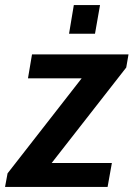

<svg xmlns="http://www.w3.org/2000/svg" viewBox="-41 -742 530 762"><path d="M-21 0 -11 -54 283 -431H70L86 -526H469L460 -474L164 -95H403L386 0ZM233 -608 252 -722H356L336 -608Z"/></svg>

Font: Archivo SemiCondensed SemiBold
Style: Italic
Weight: 600
Width: 4
Italic angle: -10°
Designer: Hector Gatti
Foundry: Omnibus-Type
Version: Version 2.001